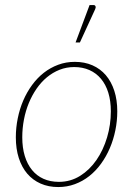

<svg xmlns="http://www.w3.org/2000/svg" viewBox="-20 -750 550 776"><path d="M44 0ZM218 -15Q265 -15 303.8 -39.2Q342.5 -63.5 370 -103.5Q397.5 -143.5 412.8 -194.8Q428 -246 428 -300Q428 -342 417.8 -375.2Q407.5 -408.5 388.2 -431.5Q369 -454.5 341.5 -466.8Q314 -479 280 -479Q248.5 -479 220.8 -468Q193 -457 169.8 -437.8Q146.5 -418.5 128 -391.8Q109.5 -365 96.5 -333.5Q83.5 -302 76.8 -266.8Q70 -231.5 70 -195Q70 -153 80.2 -119.5Q90.5 -86 109.5 -62.8Q128.5 -39.5 156 -27.2Q183.5 -15 218 -15ZM215.5 6Q176 6 144.2 -8Q112.5 -22 90.2 -48Q68 -74 56 -111.2Q44 -148.5 44 -195Q44 -234 51.8 -272Q59.5 -310 74 -343.8Q88.5 -377.5 109.5 -406.2Q130.5 -435 157 -455.8Q183.5 -476.5 215 -488.2Q246.5 -500 282.5 -500Q322 -500 353.8 -486Q385.5 -472 407.8 -446Q430 -420 442 -383Q454 -346 454 -300Q454 -261 446.2 -223.2Q438.5 -185.5 424 -151.5Q409.5 -117.5 388.5 -88.5Q367.5 -59.5 341 -38.5Q314.5 -17.5 282.8 -5.8Q251 6 215.5 6ZM285.5 -578.5 342 -729.5H358.5Q364 -729.5 366 -724.5Q368 -719.5 364.5 -712.5L303 -578.5Z"/></svg>

Font: Lato Thin
Style: Italic
Weight: 200
Italic angle: -7°
Designer: Lukasz Dziedzic
Foundry: tyPoland Lukasz Dziedzic
Version: Version 2.007; 2014-02-27